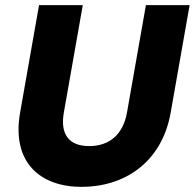

<svg xmlns="http://www.w3.org/2000/svg" viewBox="-20 -722 760 749"><path d="M58.5 -283.1C24.4 -89.2 136 7 298.4 7C462.9 7 611.2 -86 645.9 -283.1L719.7 -701.9H549.2L475.4 -283.1C460.6 -199.9 409.1 -152.1 328 -152.1C247.3 -152.1 214.3 -199.9 229.1 -283.1L302.9 -701.9H132.3Z"/></svg>

Font: Poppins Devanagari Thin
Style: Italic
Weight: 100
Italic angle: -10°
Designer: Ninad Kale (Devanagari), Jonny Pinhorn (Latin)
Foundry: Indian Type Foundry
Version: 4.005